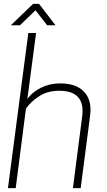

<svg xmlns="http://www.w3.org/2000/svg" viewBox="-20 -970 550 990"><path d="M83 -839.8H36.1L150.9 -950.2H181.2L266.1 -839.8H223.1L163.1 -917ZM166 -799.8 121.1 -460Q145.5 -494.6 190.7 -517.3Q235.8 -540 290 -540Q374 -540 414.3 -496.1Q454.6 -452.1 444.8 -375L396 0H356L403.8 -370.1Q420.9 -502 285.2 -502Q226.1 -502 183.1 -474.6Q140.1 -447.3 113.8 -410.2L61 0H21L126 -799.8Z"/></svg>

Font: Cooper Hewitt
Style: Light Italic
Weight: 704
Designer: Village Type and Design LLC
Foundry: Cooper Hewitt Smithsonian Design Museum
Version: 1.000